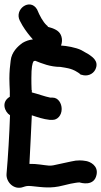

<svg xmlns="http://www.w3.org/2000/svg" viewBox="-24 -870 464 881"><path d="M6 -72C3 -35 40 4 83 -12C95 -16 102 -18 121 -16C171 -11 209 -4 266 -19C292 -26 310 -29 322 -31C329 -32 335 -33 341 -33C347 -31 408 -13 419 -68C428 -110 389 -128 372 -131C362 -133 351 -134 342 -134C329 -134 319 -133 302 -129L251 -118C227 -112 210 -109 201 -110C175 -112 145 -119 111 -118C112 -128 122 -341 122 -341C146 -333 175 -323 204 -320H218C239 -320 259 -340 259 -370C259 -396 243 -422 218 -422H207C178 -428 157 -437 122 -446V-457H121C120 -477 120 -497 120 -512C120 -560 124 -580 130 -588C129 -591 137 -590 138 -591C168 -579 206 -563 253 -563C255 -563 291 -557 299 -554C310 -551 334 -540 347 -527H350C376 -518 402 -529 413 -550C435 -593 390 -614 384 -620L349 -640C325 -652 280 -660 256 -661C261 -674 262 -689 258 -702C251 -726 232 -735 212 -742C191 -749 200 -743 192 -753C190 -754 191 -753 190 -754C173 -770 158 -798 146 -827C114 -881 40 -828 67 -775L79 -753C94 -728 111 -707 127 -689C112 -688 94 -682 79 -673L78 -672C58 -658 29 -631 25 -592C22 -570 19 -540 19 -510C19 -491 20 -474 21 -452V-426C-20 -402 -3 -357 22 -341C19 -255 13 -150 6 -72Z"/></svg>

Font: Stray Cat
Style: ExBlkCn
Weight: 1000
Version: Version 1.0